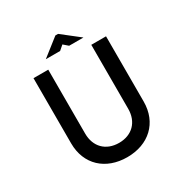

<svg xmlns="http://www.w3.org/2000/svg" viewBox="-185 -945 1059 1105"><g transform="rotate(-30 345.0 -393.0)"><path d="M345 -81C258 -81 202 -138 202 -225V-650H104V-217C104 -76 202 14 345 14C488 14 586 -76 586 -217V-650H488V-225C488 -138 432 -81 345 -81ZM220 -709H315L345 -735L375 -709H470L354 -800H336Z"/></g></svg>

Font: Grotesk 02 Mince
Style: Bold
Weight: 400
Designer: Frank Adebiaye, contributions by Jérémy Landes, Ariel Martín Pérez
Foundry: Velvetyne Type Foundry
Version: Version 3.000;Glyphs 3.1.2 (3150)